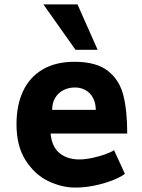

<svg xmlns="http://www.w3.org/2000/svg" viewBox="-20 -836 640 867"><path d="M54.5 -275Q54.5 -361 84.2 -424.5Q114 -488 172.8 -522.5Q231.5 -557 316.5 -557Q415.5 -557 467.8 -515.5Q520 -474 537.2 -404.8Q554.5 -335.5 554.5 -233H208.5Q214 -173 249 -144.5Q284 -116 337.5 -116Q364 -116 396 -122.8Q428 -129.5 455 -139.2Q482 -149 495 -158L544 -51Q524.5 -36 488.2 -21.8Q452 -7.5 407.2 1.8Q362.5 11 319.5 11Q259 11 198 -18.2Q137 -47.5 95.8 -111.8Q54.5 -176 54.5 -275ZM318.5 -441Q290 -441 266.5 -429Q243 -417 229.2 -394.2Q215.5 -371.5 215.5 -340H412.5Q412.5 -369.5 400.8 -392.5Q389 -415.5 367.5 -428.2Q346 -441 318.5 -441ZM176 -816H330L421 -611H321Z"/></svg>

Font: JuliaMono Black
Style: Regular
Weight: 900
Monospace: yes
Designer: cormullion
Foundry: corm
Version: Version 0.054; ttfautohint (v1.8.4)